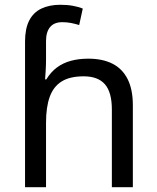

<svg xmlns="http://www.w3.org/2000/svg" viewBox="-20 -785 657 805"><path d="M85 -611Q85 -665 102.5 -699Q120 -733 153.5 -749Q187 -765 233 -765Q262 -765 286.5 -760.5Q311 -756 327 -749L312 -680Q296 -685 278.5 -688.5Q261 -692 241 -692Q207 -692 190 -671.5Q173 -651 173 -613V-535Q173 -513 171.5 -488Q170 -463 169 -452H174Q193 -483 218.5 -502Q244 -521 277 -530Q310 -539 350 -539Q410 -539 451.5 -518Q493 -497 515 -453.5Q537 -410 537 -343V0H449V-326Q449 -398 420 -431.5Q391 -465 331 -465Q273 -465 238.5 -443.5Q204 -422 188.5 -379Q173 -336 173 -271V0H85Z"/></svg>

Font: lkannada15
Style: Book
Weight: 400
Designer: Jelle Bosma - Monotype Design Team
Foundry: Monotype Imaging Inc.
Version: Version 2.003